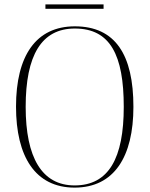

<svg xmlns="http://www.w3.org/2000/svg" viewBox="-20 -845 682 875"><path d="M187 -805H452V-825H187ZM320 10C501 10 588 -132 588 -358C588 -595 506 -725 321 -725C144 -725 53 -591 53 -359C53 -131 141 10 320 10ZM320 0C171 0 97 -127 97 -358C97 -593 169 -715 321 -715C483 -715 544 -593 544 -358C544 -125 476 0 320 0Z"/></svg>

Font: Noto Serif Display SemiCondensed ExtraLight
Style: Regular
Weight: 200
Width: 4
Designer: Monotype Design Team
Foundry: Monotype Imaging Inc.
Version: Version 2.009